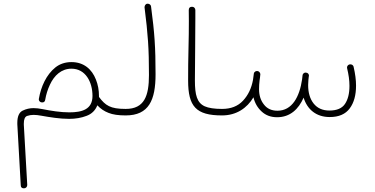

<svg xmlns="http://www.w3.org/2000/svg" viewBox="-20 -629 2028 1039"><path d="M366.7 -293C333 -293 303.7 -283.2 279.8 -264.2C231 -225.1 201.7 -160.6 190.4 -94.7C189.9 -93.3 189.9 -92.3 189.9 -91.3C189.9 -83 197.3 -74.7 207 -74.7H209C217.8 -74.7 223.1 -79.6 224.6 -88.9C229.5 -117.7 237.8 -144.5 250 -170.4C273.4 -221.2 312.5 -257.3 366.7 -257.3C442.4 -257.3 480.5 -186 480.5 -109.9C480.5 -37.1 424.3 -21 355 -21C308.1 -21 255.9 -29.3 209.5 -38.6C191.9 -42 175.8 -43.9 161.6 -43.9C141.1 -43.9 121.6 -39.6 102.5 -30.3C83.5 -21 73.7 1 73.7 36.1V43L92.3 373.5C92.3 384.8 98.1 390.1 109.9 390.1C120.1 390.1 127.4 381.8 127.4 372.6V371.1L108.9 45.9V40C108.9 16.6 114.7 2.9 126.5 -1.5C137.7 -5.4 149.4 -7.3 161.6 -7.3C173.8 -7.3 187.5 -5.9 203.1 -2.9C250 5.4 303.7 14.2 354 14.2C388.7 14.2 420.4 8.8 448.2 -2C476.1 -12.2 495.6 -31.2 506.8 -59.1C523.9 -40.5 544.4 -26.9 567.4 -18.1C590.3 -8.8 621.1 -4.4 659.7 -4.4H660.2C671.9 -4.4 677.7 -10.3 677.7 -22C677.7 -33.7 671.9 -39.6 660.2 -39.6H659.7C576.7 -39.6 550.3 -58.1 515.6 -104.5V-108.9C515.6 -140.6 510.3 -170.9 499 -198.7C477.1 -254.9 433.1 -293 366.7 -293Z M642.6 -22C642.6 -12.2 650.4 -4.4 660.2 -4.4C786.1 -4.4 821.8 -87.9 821.8 -227.1C821.8 -374 816.4 -450.7 797.4 -593.8C796.9 -603 787.6 -608.9 779.8 -608.9H777.3C768.1 -608.4 762.2 -598.6 762.2 -590.3V-588.9C780.8 -442.4 786.1 -366.2 786.1 -223.1C786.1 -109.9 761.2 -39.6 660.2 -39.6C648.4 -39.6 642.6 -33.7 642.6 -22Z M998 -192.9C998 -53.2 1040.5 -4.4 1181.2 -4.4H1181.6C1193.4 -4.4 1199.2 -10.3 1199.2 -22C1199.2 -33.7 1193.4 -39.6 1181.6 -39.6H1181.2C1139.6 -39.6 1108.9 -44.4 1087.9 -53.7C1045.9 -72.8 1034.7 -115.2 1034.7 -193.4C1034.7 -252 1035.2 -310.5 1036.1 -368.7C1036.6 -426.8 1037.1 -480 1037.1 -527.8V-575.2C1036.6 -585 1029.3 -592.3 1020 -592.3H1018.6C1007.3 -592.3 1001.5 -586.4 1001.5 -574.2C1002 -555.2 1002 -535.6 1002 -515.6C1002 -471.2 1001.5 -420.9 1000 -364.7C998.5 -308.6 998 -251 998 -192.9Z M1164.1 -22C1164.1 -12.2 1171.9 -4.4 1181.6 -4.4C1259.3 -4.4 1316.9 -43.9 1351.6 -102.5C1358.9 -71.3 1374 -45.4 1396 -25.4C1418 -4.9 1445.8 5.4 1479.5 5.4C1549.8 5.4 1595.7 -38.1 1623 -100.6C1642.6 -36.6 1691.4 4.4 1764.2 4.4C1813.5 4.4 1849.6 -11.2 1872.6 -42.5C1895.5 -73.2 1906.7 -114.3 1906.7 -165.5C1906.7 -196.3 1902.3 -230 1893.6 -267.1C1891.1 -278.3 1881.8 -280.8 1876 -280.8C1874.5 -280.8 1872.6 -280.8 1871.1 -280.3C1862.8 -278.3 1857.9 -270.5 1857.9 -264.2C1857.9 -262.7 1857.9 -260.7 1858.4 -259.3C1866.7 -225.6 1871.1 -193.8 1871.1 -164.1C1871.1 -122.6 1862.8 -90.3 1846.7 -66.4C1830.6 -42.5 1802.2 -30.8 1762.7 -30.8C1725.6 -30.8 1697.3 -43.5 1677.2 -68.8C1657.2 -94.2 1647.5 -127.4 1647.5 -168.9C1647.5 -177.2 1647.9 -186.5 1648.9 -196.3C1649.4 -202.1 1650.4 -208 1650.9 -214.4L1651.4 -216.3C1651.9 -217.8 1651.9 -218.8 1651.9 -219.7C1651.9 -227.5 1646 -235.4 1636.7 -235.8C1635.7 -236.3 1634.8 -236.3 1633.3 -236.3C1628.9 -236.3 1624.5 -234.4 1621.1 -230.5L1619.1 -227.5C1619.1 -227.1 1619.1 -227.1 1618.7 -226.6C1618.2 -226.1 1618.2 -225.6 1618.2 -225.1C1618.2 -224.6 1618.2 -224.1 1617.7 -223.6V-223.1L1617.2 -221.2C1616.2 -213.4 1615.2 -206.1 1614.7 -199.2C1601.1 -105.5 1561 -29.8 1481.4 -29.8C1449.7 -29.8 1425.3 -41 1408.2 -63.5C1390.6 -85.4 1381.8 -113.3 1381.8 -146C1381.8 -162.1 1382.8 -178.2 1384.8 -194.3C1386.2 -203.6 1387.7 -212.4 1388.2 -221.7L1388.7 -224.1V-226.1C1388.7 -227.5 1388.7 -228.5 1388.2 -230V-231.4C1387.7 -231.9 1387.7 -231.9 1387.7 -232.4L1386.7 -234.4V-234.9C1386.2 -235.4 1386.2 -235.8 1385.7 -236.3C1385.7 -236.8 1385.7 -236.8 1385.3 -236.8C1384.8 -237.3 1384.8 -237.8 1384.3 -238.3C1384.3 -238.8 1384.3 -238.8 1383.8 -238.8L1381.3 -241.2C1380.9 -241.7 1380.4 -241.7 1379.9 -242.2C1379.4 -242.2 1379.4 -242.2 1378.9 -242.7C1378.4 -243.2 1377.9 -243.2 1377.4 -243.2C1377.4 -243.7 1377.4 -243.7 1377 -243.7L1373 -244.6H1368.7C1368.2 -244.6 1367.2 -244.6 1366.7 -244.1H1366.2C1365.7 -244.1 1364.7 -243.7 1364.3 -243.2H1363.8C1363.3 -243.2 1362.8 -243.2 1362.3 -242.7C1361.8 -242.2 1361.8 -242.2 1361.3 -242.2C1360.8 -241.7 1360.8 -241.7 1360.8 -241.2C1356.4 -238.8 1354 -234.9 1353.5 -229.5C1351.6 -216.3 1350.1 -205.1 1349.1 -196.8C1340.8 -151.4 1322.8 -113.8 1294.9 -84C1267.1 -54.2 1229.5 -39.6 1181.6 -39.6C1169.9 -39.6 1164.1 -33.7 1164.1 -22Z"/></svg>

Font: Mikhak ExtraLight
Style: Regular
Weight: 200
Designer: Amin Abedi
Version: Version 3.2